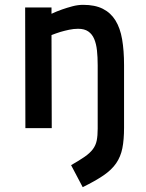

<svg xmlns="http://www.w3.org/2000/svg" viewBox="-20 -530 604 794"><path d="M85 0 84 -499H193V-473Q214 -483 237 -491Q257 -498 279.5 -504Q302 -510 324 -510Q373 -510 405.5 -493.5Q438 -477 457.5 -445.5Q477 -414 485 -367.5Q493 -321 493 -261V-2Q493 48 486 83Q479 118 460.5 145Q442 172 408.5 195Q375 218 322 244L274 153Q309 133 330.5 118Q352 103 364 87Q376 71 380 51Q384 31 384 2V-260Q384 -294 381 -321.5Q378 -349 369.5 -369Q361 -389 345 -400Q329 -411 303 -411Q285 -411 266 -407Q247 -403 230 -398Q211 -392 193 -385L194 0Z"/></svg>

Font: Panefresco 750wt
Style: Regular
Weight: 750
Foundry: Campivisivi & Chank Co
Version: Version 1.000